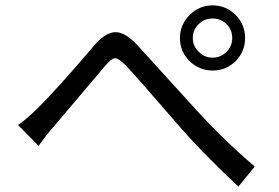

<svg xmlns="http://www.w3.org/2000/svg" viewBox="-20 -728 1040 716"><path d="M721 -535Q742 -513 773 -513Q803 -513 825 -535Q846 -556 846 -586Q846 -617 825 -638Q803 -659 773 -659Q742 -659 721 -638Q699 -617 699 -586Q699 -556 721 -535ZM687 -672Q723 -708 773 -708Q823 -708 859 -672Q894 -636 894 -586Q894 -536 859 -500Q823 -465 773 -465Q723 -465 687 -500Q651 -536 651 -586Q651 -636 687 -672ZM47 -262Q73 -278 121 -325Q194 -397 330 -557Q372 -606 408 -608Q445 -610 491 -561Q519 -531 581 -462L682 -351Q803 -215 930 -107L869 -32Q728 -164 634 -274Q490 -441 450 -483Q422 -511 409 -511Q395 -510 370 -480L183 -259Q158 -232 124 -184Z"/></svg>

Font: 思源黑体R
Style: Regular
Weight: 400
Designer: Ryoko NISHIZUKA  (kana & ideographs); Paul D. Hunt (Latin, Greek & Cyrillic); Wenlong ZHANG  (bopomofo); Sandoll Communi
Foundry: Adobe Systems Incorporated
Version: Version 1.00 June 24, 2014, initial release